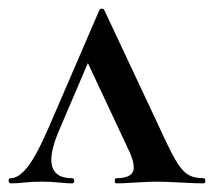

<svg xmlns="http://www.w3.org/2000/svg" viewBox="-28 -425 496 445"><path d="M-3 -12Q15 -12 35.5 -37.5Q56 -63 86 -132L202 -401Q204 -405 208 -405Q212 -405 214 -401L338 -137Q364 -80 378 -55.5Q392 -31 406 -21.5Q420 -12 443 -12Q448 -12 448 -6Q448 0 443 0Q426 0 390 -2Q352 -4 335 -4Q320 -4 288 -2Q256 0 242 0Q238 0 238 -6Q238 -12 242 -12Q282 -12 282 -37Q282 -54 267 -84L170 -291L207 -352L109 -123Q91 -81 91 -55Q91 -12 139 -12Q144 -12 144 -6Q144 0 139 0Q128 0 108 -2Q88 -4 70 -4Q49 -4 29 -2Q11 0 -3 0Q-8 0 -8 -6Q-8 -12 -3 -12Z"/></svg>

Font: Cormorant Infant SemiBold
Style: Regular
Weight: 600
Designer: Christian Thalmann (Catharsis Fonts)
Foundry: Catharsis Fonts
Version: Version 4.000